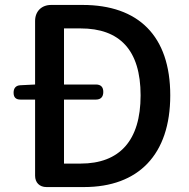

<svg xmlns="http://www.w3.org/2000/svg" viewBox="-20 -757 765 777"><path d="M122 -177V-46C122 -18 140 0 168 0H221H320C540 0 669 -131 669 -371C669 -612 540 -737 314 -737H187C148 -737 122 -711 122 -672V-415L62 -412C44 -411 35 -400 35 -382C35 -363 44 -354 63 -354H122ZM239 -224V-354H318H368C388 -354 398 -365 398 -385C398 -405 388 -415 368 -415H239V-642H306C464 -642 549 -555 549 -371C549 -188 464 -95 306 -95H239Z"/></svg>

Font: GenSenRounded2 TW M
Style: Regular
Weight: 500
Version: Version 2.100;PS 2.1;hotconv 16.6.51;makeotf.lib2.5.65220 DE